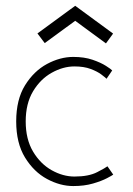

<svg xmlns="http://www.w3.org/2000/svg" viewBox="-20 -614 446 646"><path d="M230.5 -20Q278.5 -20 307 -34.8Q335.5 -49.5 341.5 -54.5L361 -26.5Q358 -24 340 -14.5Q322 -5 292.8 3.5Q263.5 12 226.5 12Q182.5 12 138.2 -11.8Q94 -35.5 64.2 -84Q34.5 -132.5 34.5 -205.5Q34.5 -279 64.2 -327Q94 -375 138.2 -398.8Q182.5 -422.5 226.5 -422.5Q263.5 -422.5 291.2 -413Q319 -403.5 336.2 -392.5Q353.5 -381.5 357.5 -377L338.5 -349Q334 -353.5 320.8 -363.5Q307.5 -373.5 285 -382Q262.5 -390.5 230.5 -390.5Q192 -390.5 154 -369.2Q116 -348 91.2 -306.8Q66.5 -265.5 66.5 -205.5Q66.5 -145.5 91.2 -104Q116 -62.5 154 -41.2Q192 -20 230.5 -20ZM336.5 -468 233 -544 130.5 -469 106 -501.5 233 -594.5 360.5 -501Z"/></svg>

Font: League Spartan Thin Thin
Style: Regular
Weight: 250
Version: Version 2.002